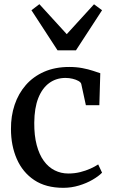

<svg xmlns="http://www.w3.org/2000/svg" viewBox="-20 -888 542 919"><path d="M283 11Q199.5 11 144 -26Q88.5 -63 60.5 -127Q32.5 -191 32.5 -270.5Q32 -332.5 50 -386.2Q68 -440 103.5 -480.8Q139 -521.5 191.2 -544.5Q243.5 -567.5 311.5 -567.5Q345.5 -567.5 374.2 -562Q403 -556.5 424.8 -549.2Q446.5 -542 460 -537.5L455.5 -384.5H391L369 -486Q367 -494 355.5 -500.5Q344 -507 327.5 -511Q311 -515 293.5 -515Q249 -515 215.5 -490.5Q182 -466 163.2 -418.5Q144.5 -371 144 -300.5Q143.5 -239 155.8 -193.2Q168 -147.5 190 -117.5Q212 -87.5 242 -72.5Q272 -57.5 307 -57.5Q337 -57.5 364 -64.2Q391 -71 413 -81Q435 -91 450 -101L468.5 -61.5Q452 -44.5 423.2 -27.8Q394.5 -11 358 0Q321.5 11 283 11ZM255.5 -647 130.5 -839 168.5 -868 299.5 -724.5 430 -867.5 468.5 -839 343.5 -647Z"/></svg>

Font: Merriweather 24pt
Style: Regular
Weight: 400
Designer: Eben Sorkin
Foundry: Eben Sorkin
Version: Version 2.100